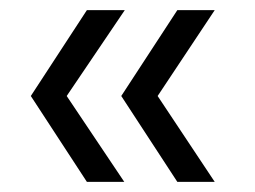

<svg xmlns="http://www.w3.org/2000/svg" viewBox="-20 -452 505 380"><path d="M152 -92 41 -262 152 -432H227L112 -262L226 -92ZM331 -92 220 -262 331 -432H405L292 -262L405 -92Z"/></svg>

Font: Onest Light
Style: Regular
Weight: 300
Designer: Dmitri Voloshin, Andrey Kudryavtsev
Foundry: Dmitri Voloshin, Andrey Kudryavtsev
Version: Version 1.000;gftools[0.9.33]